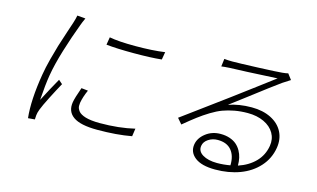

<svg xmlns="http://www.w3.org/2000/svg" viewBox="-88 -973 2088 1263"><g transform="rotate(15 956.0 -342.0)"><path d="M545.5 -631Q608.3 -619 720.5 -619Q839.1 -619 922.6 -631L913.7 -578.8Q840.2 -571 724.4 -571Q609.4 -571 536.9 -578.8ZM452.1 -259.9 497.2 -255Q475.1 -205.3 468 -164.1Q467.3 -154.5 466.8 -144.9Q466.3 -135.3 470.3 -125.9Q474.4 -116.5 480.8 -108.1Q487.2 -99.8 499.8 -92.5Q512.4 -85.2 529.3 -80.1Q546.2 -74.9 571.2 -71.9Q596.2 -68.9 627.5 -68.9Q757.8 -68.9 863.6 -94.1L855.8 -40.8Q755 -22 622.5 -22Q507.8 -22 459 -56.5Q410.2 -90.9 420.8 -155.9Q425.8 -186.4 452.1 -259.9ZM302.2 -714.1 358.3 -709.2Q343 -675.8 337 -658Q302.6 -567.1 271.3 -465.2Q240.1 -363.3 227.3 -285.9Q216.3 -220.2 209.2 -115.1Q252.1 -198.5 295.5 -274.9L321.7 -252.1Q293.7 -201.3 263.3 -141.7Q233 -82 221.9 -52.9Q212.4 -28.4 210.9 -11Q210.6 -6.4 209.9 3.9Q209.2 14.2 209.2 18.1L163.4 22Q150.2 -99.1 180.4 -279.8Q188.2 -328.1 204.7 -391Q221.2 -453.8 231.7 -487.9Q242.2 -522 265.4 -591.8Q288.7 -661.6 288.7 -661.9Q298.7 -692.8 302.2 -714.1Z M1440.3 -14.9Q1484.4 -14.9 1529.8 -23.1Q1532 -87.4 1500.7 -125.2Q1469.5 -163 1407 -163Q1371.4 -163 1343.6 -144.5Q1315.7 -126.1 1311.1 -98Q1304.7 -60 1341.8 -37.5Q1378.9 -14.9 1440.3 -14.9ZM1740.8 -706 1769.5 -668Q1755.7 -659.8 1718 -634.9Q1696.4 -620 1641.3 -578.3Q1586.3 -536.6 1515.8 -482.8Q1445.3 -429 1410.5 -403.1Q1480.5 -427.9 1567.8 -427.9Q1643.8 -427.9 1699.4 -399.9Q1755 -371.8 1780 -323Q1805 -274.1 1795.1 -213.1Q1782.7 -137.8 1732.4 -82.2Q1682.2 -26.6 1606.5 1.6Q1530.9 29.8 1438.9 29.8Q1345.9 29.8 1300.8 -5.5Q1255.7 -40.8 1264.6 -95.2Q1272 -139.9 1314.6 -172.9Q1357.2 -206 1415.1 -206Q1449.6 -206 1477.5 -196.6Q1505.3 -187.1 1524 -171Q1542.6 -154.8 1555 -132.6Q1567.5 -110.4 1572.8 -85.8Q1578.1 -61.1 1577.8 -34.1Q1647.7 -57.2 1692.3 -103Q1736.9 -148.8 1747.5 -214.1Q1755.3 -262.1 1732.8 -301.1Q1710.2 -340.2 1662.6 -362.6Q1615.1 -384.9 1552.6 -384.9Q1504.3 -384.9 1462.2 -377.1Q1420.1 -369.3 1384.6 -356.2Q1349.1 -343 1308.8 -318.4Q1268.5 -293.7 1233.5 -267.2Q1198.5 -240.8 1148.1 -198.9L1116.1 -236.2Q1166.5 -273.4 1277.3 -354.8Q1388.1 -436.1 1417.6 -458.1Q1453.5 -484.4 1564.3 -567.8Q1675.1 -651.3 1681.5 -655.9Q1437.5 -642.8 1358 -641Q1321.7 -638.8 1303.3 -636L1310 -688.9Q1333.8 -686.1 1365.4 -686.1Q1405.2 -686.1 1536.4 -691.2Q1667.6 -696.4 1701.7 -699.9Q1727.6 -702.4 1740.8 -706Z"/></g></svg>

Font: Karasuma Gothic
Style: Light Italic
Weight: 300
Italic angle: 9.39998°
Designer: Rasmus Andersson / Ryoko Nishizuka
Foundry: rsms
Version: Version 1.00